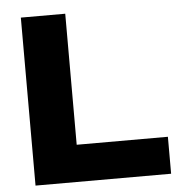

<svg xmlns="http://www.w3.org/2000/svg" viewBox="-51 -749 754 797"><g transform="rotate(-5 326.0 -350.0)"><path d="M65 0V-700H250V-154H630V0Z"/></g></svg>

Font: Georama SemiExpanded
Style: Bold
Weight: 700
Width: 6
Designer: Jean-Baptiste Levee
Foundry: Production Type
Version: Version 1.001